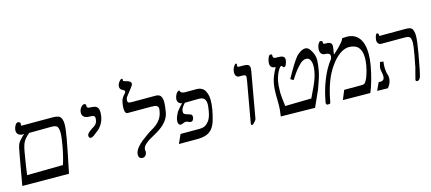

<svg xmlns="http://www.w3.org/2000/svg" viewBox="-90 -1528 4954 2207"><g transform="rotate(-15 2387.0 -424.5)"><path d="M529 3 -25.5 0 32.5 -328Q45 -400 52.2 -432.8Q59.5 -465.5 72 -488.5Q83.5 -506.5 104.8 -529.5Q126 -552.5 150.5 -573L133.5 -571Q104 -571 83.2 -587.2Q62.5 -603.5 62.5 -634Q62.5 -642 64 -650Q69 -679 83.2 -700Q97.5 -721 114.5 -721Q126.5 -721 135.2 -713.2Q144 -705.5 142.5 -697L140.5 -685Q140 -683 140 -680Q140 -674.5 144 -673.2Q148 -672 160.5 -672H502.5Q543 -672 566.5 -667Q590 -662 602.8 -649.5Q615.5 -637 621.5 -613.5Q628.5 -594 628.5 -561Q628.5 -532.5 623.5 -493.2Q618.5 -454 608.5 -396Q583.5 -256.5 529 3ZM558 -480Q557 -515.5 550.2 -534.5Q543.5 -553.5 526.2 -562.2Q509 -571 475.5 -571L208.5 -569Q171.5 -537.5 152.5 -513.5Q133.5 -489.5 122.2 -458.8Q111 -428 101.5 -375Q73.5 -212.5 60 -106L488 -112Q520.5 -213 541 -333Q558 -425.5 558 -480Z M881 -331Q869.5 -331 863 -339.2Q856.5 -347.5 856.5 -359.5Q856.5 -378 872.5 -393.8Q888.5 -409.5 915 -427.5L924 -433.5Q949.5 -446.5 966 -463.8Q982.5 -481 988.5 -515Q990.5 -525 990.5 -534.5Q990.5 -550.5 983.2 -558.2Q976 -566 962.2 -568.5Q948.5 -571 923.5 -571Q885.5 -571 863.5 -588.2Q841.5 -605.5 841.5 -637Q841.5 -645 843 -654Q846 -671.5 855.8 -688Q865.5 -704.5 878.2 -714.8Q891 -725 902.5 -725Q912.5 -725 918.8 -719Q925 -713 925 -703.5Q925 -700 924.5 -698Q924 -696.5 924 -693Q924 -681 935 -675.5Q946 -670 964.5 -670Q998.5 -670 1019.5 -662.5Q1040.5 -655 1051 -636.8Q1061.5 -618.5 1061.5 -586.5Q1061.5 -560.5 1056 -530Q1050 -495 1032 -461Q1014 -427 985 -398.5Q945.5 -366 920.8 -348.5Q896 -331 881 -331Z M1625 -194Q1562 -159.5 1528.8 -139Q1495.5 -118.5 1472.2 -95.2Q1449 -72 1444.5 -46L1445 -26.5Q1447.5 -21.5 1447.5 -14.5Q1447.5 -12 1446.5 -5Q1442 19 1427.8 32.5Q1413.5 46 1394.5 46Q1373 46 1361 33.2Q1349 20.5 1349 -1.5Q1349 -9 1350.5 -17Q1356.5 -52 1385.2 -86.8Q1414 -121.5 1446.5 -147.2Q1479 -173 1523 -203.5Q1543 -217 1551 -223Q1563.5 -230.5 1569.5 -233.5Q1605.5 -254 1633.2 -274.8Q1661 -295.5 1686.2 -331.8Q1711.5 -368 1720.5 -419Q1721 -422.5 1723 -433.5Q1725 -444.5 1725 -453Q1725 -474.5 1707.8 -485.8Q1690.5 -497 1643.5 -497H1361.5Q1348.5 -497 1340.5 -506.2Q1332.5 -515.5 1331 -532.5Q1328 -544 1328 -561Q1328 -587 1334.5 -624Q1338.5 -648.5 1344.5 -663.2Q1350.5 -678 1368.5 -702Q1385.5 -719 1391.5 -727.2Q1397.5 -735.5 1397.5 -745Q1397.5 -751.5 1393 -756Q1388.5 -760.5 1378 -766.5Q1359 -774.5 1350.8 -785.5Q1342.5 -796.5 1342.5 -813Q1342.5 -821 1344 -830Q1346 -842.5 1355.5 -858Q1365 -873.5 1376.2 -884.2Q1387.5 -895 1395 -895Q1406 -895 1406 -884.5Q1406 -883 1405 -877L1406 -866Q1412.5 -866 1425 -858Q1451 -852.5 1466.5 -845.8Q1482 -839 1485 -832.5Q1495 -826.5 1495 -813Q1495 -808.5 1494.5 -806Q1493 -796 1480.5 -778.5Q1468 -761 1443.5 -730.5Q1418.5 -699.5 1406.5 -682.8Q1394.5 -666 1393 -656Q1391 -645.5 1391 -635Q1391 -617.5 1401.2 -611.8Q1411.5 -606 1439 -606H1724Q1765.5 -606 1782.8 -580.8Q1800 -555.5 1800 -508Q1800 -466 1786 -388Q1776.5 -333 1735.8 -284Q1695 -235 1625 -194Z M1886 -107H2117Q2180 -107 2214.5 -151Q2251.5 -186.5 2266.5 -272Q2269.5 -288 2275 -329Q2276.5 -343.5 2276.5 -356.5Q2276.5 -399.5 2257.5 -421.2Q2238.5 -443 2193 -443L2027 -440.5Q1983 -394 1978 -365Q1976 -355.5 1976 -345.5Q1976 -337 1977.5 -331Q1984 -319.5 1996 -313.8Q2008 -308 2027.5 -303Q2043.5 -298.5 2053 -294.8Q2062.5 -291 2068.8 -283.2Q2075 -275.5 2075 -262Q2075 -259 2074 -251Q2070.5 -231 2060.8 -220.5Q2051 -210 2038.5 -210Q2031 -210 2023.8 -212.2Q2016.5 -214.5 2007.5 -219Q1998 -223 1992.5 -225Q1987 -227 1980.5 -227Q1972 -227 1964.5 -224.8Q1957 -222.5 1945 -217.5Q1928 -210 1918.5 -210Q1902.5 -210 1894.8 -222.2Q1887 -234.5 1887 -255Q1887 -262 1889 -276Q1896 -312.5 1923 -361.5Q1941 -385 1957.5 -404.2Q1974 -423.5 1996 -445.5Q1971.5 -444.5 1957 -461.5Q1942.5 -478.5 1942.5 -502.5Q1942.5 -507 1943.5 -515Q1947 -536 1959.2 -560.2Q1971.5 -584.5 1997 -594L2003 -592Q2005 -574 2020.8 -565.5Q2036.5 -557 2060 -557H2195Q2237 -557 2264.5 -538.8Q2292 -520.5 2304.5 -485Q2321.5 -448 2321.5 -388.5Q2321.5 -339.5 2310.5 -278Q2299 -213.5 2279.5 -150Q2260 -91.5 2229.5 -58.8Q2199 -26 2156 -13Q2113 0 2050 0H1838Z M2859 -597 2762.5 -51Q2761 -43 2750.2 -29Q2739.5 -15 2727 -4Q2714.5 7 2707.5 7Q2702.5 7 2700 4.2Q2697.5 1.5 2698 -3Q2697 -4 2697 -9Q2697 -11 2698 -20L2782.5 -498Q2788.5 -531.5 2788.5 -543Q2788.5 -559 2779.5 -565Q2770.5 -571 2745.5 -571H2710.5Q2687 -571 2674.5 -586.5Q2662 -602 2662 -627.5Q2662 -639 2664 -649Q2667 -667 2675.2 -684.5Q2683.5 -702 2693 -713Q2702.5 -724 2709 -724Q2713.5 -724 2716.5 -718.8Q2719.5 -713.5 2718.5 -710L2716.5 -698Q2713 -680 2738 -680H2775Q2808 -680 2826.2 -676.2Q2844.5 -672.5 2853.2 -661.2Q2862 -650 2862 -628.5Q2862 -613 2858.5 -594Z M3546 -194Q3520 -133 3457.5 3L3051 -3Q3057.5 -41 3060.5 -74.8Q3063.5 -108.5 3063.5 -160Q3063.5 -194 3063 -214Q3062 -246 3062 -260.5Q3062 -332 3071.5 -386Q3079 -429 3094 -468Q3109 -507 3141.5 -568Q3111 -566 3094 -581.2Q3077 -596.5 3077 -627Q3077 -637 3079.5 -651Q3083.5 -674 3094 -698Q3104.5 -722 3121.5 -722Q3132 -722 3136 -714.8Q3140 -707.5 3139 -701L3138.5 -697Q3136.5 -687 3145.5 -678.5Q3154.5 -670 3167 -670H3198Q3235 -670 3255 -659.2Q3275 -648.5 3275 -622Q3275 -615.5 3273.5 -607Q3269.5 -585.5 3260.2 -563.2Q3251 -541 3237 -541Q3228.5 -541 3224.8 -544.2Q3221 -547.5 3218.5 -553.5Q3216.5 -558 3214.5 -560Q3212.5 -562 3208.5 -562Q3198.5 -562 3190 -553Q3181.5 -544 3172 -526.5Q3160 -510 3146 -474.2Q3132 -438.5 3124.5 -396Q3120 -371 3118.5 -345.2Q3117 -319.5 3115.5 -272Q3116.5 -222.5 3131.5 -106L3443.5 -112Q3485 -195.5 3507.2 -246Q3529.5 -296.5 3541 -332.5Q3552.5 -368.5 3559.5 -408Q3565 -441 3565 -466.5Q3565 -514 3548.5 -541Q3532 -568 3503 -568Q3457 -568 3413.5 -517Q3369.5 -476 3302 -368.5L3267.5 -389.5Q3364 -566 3416.5 -628Q3474 -686 3523.5 -686Q3542 -686 3557 -676Q3572 -666 3582.5 -646.5Q3604 -615 3613.5 -585.2Q3623 -555.5 3623 -519Q3623 -477.5 3609.5 -403Q3602.5 -362 3586.2 -310.2Q3570 -258.5 3546 -194Z M4115.5 3 3789 0 3834.5 -110H4045.5Q4063.5 -110 4074.5 -117Q4085.5 -124 4095.5 -141.5Q4109.5 -161 4126 -211.8Q4142.5 -262.5 4151 -310Q4160.5 -362 4160.5 -405Q4160.5 -571 4012.5 -571Q3961 -571 3904.5 -532.2Q3848 -493.5 3797 -421Q3744 -351 3705.2 -248.8Q3666.5 -146.5 3644 -19Q3641.5 -5.5 3637.2 -0.8Q3633 4 3622.5 4H3605.5Q3598.5 4 3594 -2Q3589.5 -8 3589.5 -18.5Q3589.5 -21 3590.5 -28Q3615 -166.5 3664.2 -288Q3713.5 -409.5 3778 -489.5Q3781.5 -496 3783.5 -503Q3785.5 -510 3787 -519Q3787.5 -522 3787.5 -527Q3787.5 -546.5 3770 -555.8Q3752.5 -565 3726 -565Q3700.5 -565 3685.8 -582.8Q3671 -600.5 3671 -631.5Q3671 -642 3673.5 -657Q3678 -682.5 3690.2 -702.2Q3702.5 -722 3714.5 -722Q3728 -722 3734 -714.5Q3740 -707 3738.5 -697Q3738 -695.5 3738 -692.5Q3738 -680 3758 -680H3767Q3807.5 -680 3823.5 -668Q3839.5 -656 3839.5 -631Q3839.5 -618 3836.5 -602L3829.5 -560Q3827.5 -549 3826.8 -541.8Q3826 -534.5 3825.5 -531Q3864.5 -566.5 3887.5 -588.8Q3910.5 -611 3923.5 -628Q3955 -658 3964.5 -689.5Q3989 -692 4018.5 -692Q4113.5 -692 4163.5 -625.8Q4213.5 -559.5 4213.5 -436.5Q4213.5 -376.5 4200.5 -301Q4187 -222.5 4164.2 -140.8Q4141.5 -59 4115.5 3Z M4349 -242.5Q4349 -203 4357.5 -164.5Q4369 -140.5 4369 -112Q4369 -99 4367 -87Q4362.5 -61.5 4353.8 -43.5Q4345 -25.5 4325 2.5L4197 0L4239.5 -93H4267.5Q4281 -93 4293 -101.5Q4305 -110 4308 -127Q4310 -137.5 4310 -149Q4310 -166 4304 -194Q4301.5 -204.5 4299.8 -215.5Q4298 -226.5 4298 -236.5Q4298 -245.5 4299.5 -256Q4303 -275 4315.5 -313L4354.5 -307Q4349 -274 4349 -242.5ZM4336 -564Q4336 -571.5 4337.5 -579Q4341.5 -603.5 4349 -621.2Q4356.5 -639 4365 -639Q4374.5 -639 4379.8 -633Q4385 -627 4383.5 -618L4382.5 -613Q4380.5 -603 4398.5 -603Q4404 -603 4409.2 -603.5Q4414.5 -604 4418.5 -604H4697.5Q4730 -604 4747.8 -598.2Q4765.5 -592.5 4774.2 -580Q4783 -567.5 4787.5 -544.5Q4792.5 -528 4792.5 -498Q4792.5 -435.5 4766 -286Q4728 -71 4712 -25Q4697.5 10 4674 10Q4655 10 4655 -5.5Q4655 -9 4655.5 -11Q4657.5 -21 4669.5 -66Q4681.5 -105.5 4691.5 -149Q4701.5 -192.5 4717.5 -284Q4729.5 -351 4732.5 -377.5Q4735.5 -404 4737 -435Q4736 -464.5 4730.5 -480.5Q4725 -496.5 4710.5 -503.8Q4696 -511 4668 -511H4383Q4362 -511 4349 -525.8Q4336 -540.5 4336 -564Z"/></g></svg>

Font: JuliaMono Italic
Style: Regular
Weight: 400
Italic angle: -9°
Monospace: yes
Designer: cormullion
Foundry: corm
Version: Version 0.049; ttfautohint (v1.8.4)